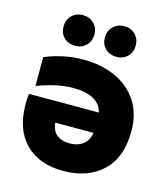

<svg xmlns="http://www.w3.org/2000/svg" viewBox="-114 -853 834 951"><g transform="rotate(15 303.0 -377.5)"><path d="M574 -269Q574 -134 498.5 -63Q423 8 298 8Q174 8 103.5 -63Q33 -134 33 -263Q33 -289 36 -317H394Q384 -360 345 -381Q306 -402 242 -402Q159 -402 57 -363V-511Q154 -551 255 -551Q343 -551 415.5 -519.5Q488 -488 531 -424.5Q574 -361 574 -269ZM294 -132Q334 -132 361 -152Q388 -172 395 -213H199Q203 -171 228 -151.5Q253 -132 294 -132ZM327 -684Q327 -719 349.5 -741Q372 -763 406 -763Q440 -763 462.5 -741Q485 -719 485 -684Q485 -649 462.5 -627.5Q440 -606 406 -606Q372 -606 349.5 -627.5Q327 -649 327 -684ZM115 -684Q115 -719 137.5 -741Q160 -763 194 -763Q228 -763 250.5 -741Q273 -719 273 -684Q273 -649 250.5 -627.5Q228 -606 194 -606Q160 -606 137.5 -627.5Q115 -649 115 -684Z"/></g></svg>

Font: Chess Sans ExtraBold
Style: Regular
Weight: 800
Designer: Wolf Bōese
Foundry: Wolf Bōese
Version: Version 7.223